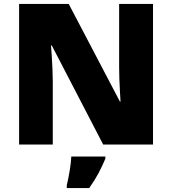

<svg xmlns="http://www.w3.org/2000/svg" viewBox="-20 -734 874 975"><path d="M757 0H504L243 -503H239Q241 -480 243 -447.5Q245 -415 246.5 -382Q248 -349 248 -322V0H77V-714H329L589 -218H592Q591 -241 589 -272Q587 -303 586 -335Q585 -367 585 -391V-714H757ZM515 72Q498 112 480 146Q462 180 433 221H319V207Q327 175 334 132Q341 89 342 61H515Z"/></svg>

Font: Noto Sans Myanmar Black
Style: Regular
Weight: 900
Designer: Monotype Design Team
Foundry: Monotype Imaging Inc.
Version: Version 2.107; ttfautohint (v1.8.4.7-5d5b)